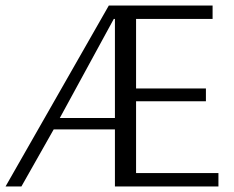

<svg xmlns="http://www.w3.org/2000/svg" viewBox="-32 -670 841 690"><path d="M-12 0 359 -650H732V-602H457V-352H708V-306H457V-48H753V0H381V-205H161L45 0ZM183 -246H381V-602H377Z"/></svg>

Font: Arsenal SC
Style: Regular
Weight: 400
Designer: Andrij Shevchenko
Foundry: Stairsfor
Version: Version 2.001; ttfautohint (v1.8.4.7-5d5b)